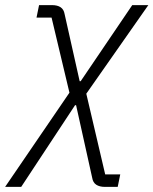

<svg xmlns="http://www.w3.org/2000/svg" viewBox="-92 -532 601 752"><path d="M61 -512H111Q133 -512 145.5 -503.5Q158 -495 161 -477L220 -214H224L426 -512H489L246 -165L320 151H379L369 200H319Q298 200 285 191.5Q272 183 269 164L206 -120H202L-9 200H-72L180 -169L110 -463H51Z"/></svg>

Font: IBM Plex Sans Light
Style: Italic
Weight: 300
Italic angle: -11.31°
Designer: Mike Abbink, Paul van der Laan, Pieter van Rosmalen
Foundry: Bold Monday
Version: Version 3.201